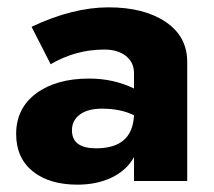

<svg xmlns="http://www.w3.org/2000/svg" viewBox="-20 -493 584 523"><path d="M176 -138Q176 -89 242 -89Q341 -89 345 -179Q309 -197 258 -197Q219 -197 197.5 -181Q176 -165 176 -138ZM118 -318 66 -420Q178 -473 276 -473Q372 -473 431 -433.5Q490 -394 490 -324V0H345V-65Q325 -29 284.5 -9.5Q244 10 191 10Q114 10 69 -26.5Q24 -63 24 -128Q24 -198 78.5 -238.5Q133 -279 223 -279Q289 -279 345 -252V-294Q345 -323 323 -340.5Q301 -358 264 -358Q186 -358 118 -318Z"/></svg>

Font: renner_700bold
Style: Bold
Weight: 700
Version: Version 003.000 ; ttfautohint (v0.97) -l 8 -r 50 -G 200 -x 1